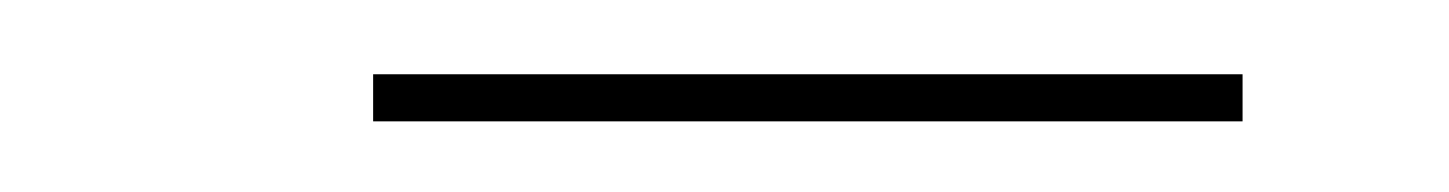

<svg xmlns="http://www.w3.org/2000/svg" viewBox="-20 -302 400 53"><path d="M83 -281.5V-268.5H323V-281.5Z"/></svg>

Font: Bodoni* 16pt Medium
Style: Italic
Weight: 500
Italic angle: -13°
Version: Version 2.3